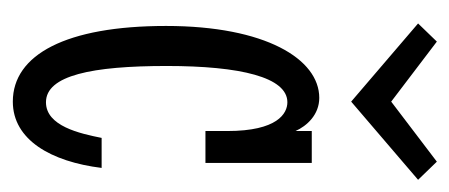

<svg xmlns="http://www.w3.org/2000/svg" viewBox="-226 -480 718 307"><g transform="rotate(90 133.5 -326.0)"><path d="M240 -295V-465H189V-439C181 -457 163 -477 136 -477C74 -477 21 -391 21 -232C21 -72 67 13 142 13C203 13 238 -48 248 -129H200C193 -94 181 -40 143 -40C100 -40 85 -114 85 -233C85 -351 103 -426 143 -426C161 -426 189 -410 189 -330V-295ZM238 -665 142 -592 46 -665 17 -635 142 -528 267 -635Z"/></g></svg>

Font: Stint Ultra Condensed
Style: Regular
Weight: 400
Width: 1
Designer: Astigmatic (AOETI)
Foundry: Astigmatic (AOETI)
Version: Version 1.000